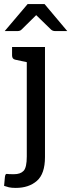

<svg xmlns="http://www.w3.org/2000/svg" viewBox="-30 -737 349 939"><path d="M47 182Q26 182 13.5 179Q1 176 -10 172L-6 129Q-4 112 3.5 113.5Q11 115 38 115Q70 115 85.5 98.5Q101 82 101 28V-433L45 -445Q29 -448 29 -466V-507H190V31Q190 113 150.5 147.5Q111 182 47 182ZM-7 -585 105 -717H188L299 -585H240Q228 -585 220 -592L147 -663L75 -592Q68 -585 55 -585Z"/></svg>

Font: Aleo
Style: Regular
Weight: 400
Designer: Alessio Laiso
Foundry: Alessio Laiso
Version: Version 2.001; ttfautohint (v1.8.4.7-5d5b);gftools[0.9.29]